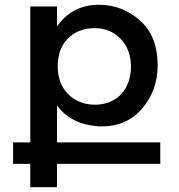

<svg xmlns="http://www.w3.org/2000/svg" viewBox="-20 -558 752 805"><path d="M652 129H219V227H107V129H35V39H107V-531H219V-447Q283 -538 394 -538Q493 -538 567 -472Q641 -406 641 -285Q641 -178 575 -102Q510 -26 400 -28Q279 -34 219 -116V39H652ZM264 -396Q222 -354 222 -278Q222 -245 232.5 -216Q243 -187 263.5 -165.5Q284 -144 313 -131.5Q342 -119 378 -119Q414 -119 442.5 -131.5Q471 -144 490 -165.5Q509 -187 519 -215.5Q529 -244 529 -277Q529 -353 484 -397Q441 -440 378 -440Q308 -440 264 -396Z"/></svg>

Font: Montserrat_am3
Style: Regular
Weight: 400
Designer: Julieta Ulanovsky
Foundry: Julieta Ulanovsky, Armenina letters added by Vahan Hovhannisyan
Version: Version 2.001